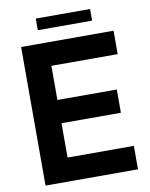

<svg xmlns="http://www.w3.org/2000/svg" viewBox="-97 -971 814 1041"><g transform="rotate(-10 310.5 -450.5)"><path d="M577 0H68V-763H577V-634H212V-446H539V-318H212V-129H577ZM472 -837H173V-901H472Z"/></g></svg>

Font: Open Sauce One
Style: Bold
Weight: 700
Designer: Alfredo Marco Pradil
Foundry: Creative Sauce Fz LLC
Version: Version 1.477